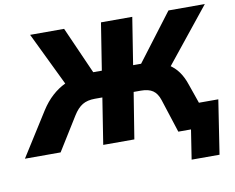

<svg xmlns="http://www.w3.org/2000/svg" viewBox="-124 -825 1369 1118"><g transform="rotate(-10 560.0 -265.5)"><path d="M921 174 948 0H889L911 -145H1135L1086 174ZM-34 0 129 -258Q159 -305 195.5 -338Q232 -371 273.5 -390.5Q315 -410 363 -419L283 -370L121 -705H322L454 -407L432 -427H496L540 -705H725L681 -427H743L713 -407L939 -705H1154L885 -370L807 -419Q852 -410 885.5 -389.5Q919 -369 942.5 -336.5Q966 -304 981 -258L1071 0H873L809 -198Q796 -238 770.5 -255.5Q745 -273 700 -273H657L613 0H429L472 -273H428Q383 -273 354 -255.5Q325 -238 300 -198L177 0Z"/></g></svg>

Font: Nunito Sans 9pt Black
Style: Italic
Weight: 900
Italic angle: -9°
Version: Version 3.101;gftools[0.9.27]